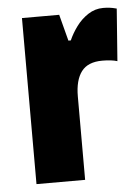

<svg xmlns="http://www.w3.org/2000/svg" viewBox="-45 -600 466 637"><g transform="rotate(-5 187.5 -281.5)"><path d="M322 -563Q332 -563 342 -562Q352 -561 367 -557L354 -383Q335 -389 304 -389Q256 -389 234.5 -360.5Q213 -332 213 -278V0H51V-553H175L198 -465H206Q216 -488 232.5 -510.5Q249 -533 272 -548Q295 -563 322 -563Z"/></g></svg>

Font: Noto Sans Khmer UI ExtraCondensed Black
Style: Regular
Weight: 900
Width: 2
Designer: Danh Hong and the Monotype Design Team
Foundry: Monotype Imaging Inc.
Version: Version 2.002; ttfautohint (v1.8.4.7-5d5b)